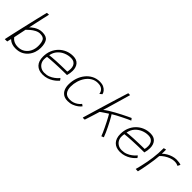

<svg xmlns="http://www.w3.org/2000/svg" viewBox="184 -1791 2875 2875"><g transform="rotate(45 1622.0 -353.0)"><path d="M53.5 11Q57 -6.5 66.2 -48.8Q75.5 -91 88.5 -149.5Q101.5 -208 117 -275Q132.5 -342 148.2 -409.8Q164 -477.5 178.2 -538.2Q192.5 -599 203.8 -645Q215 -691 221 -713.5Q228 -714.5 241.5 -715.2Q255 -716 263 -716Q253.5 -675 240.8 -618.2Q228 -561.5 214.2 -497.8Q200.5 -434 187 -372Q191.5 -377.5 208 -392Q224.5 -406.5 250 -422.5Q275.5 -438.5 308.2 -450Q341 -461.5 378.5 -461.5Q466 -461.5 497 -414Q528 -366.5 528 -279Q528 -229.5 511.8 -180.8Q495.5 -132 462.8 -91.8Q430 -51.5 380.8 -27.2Q331.5 -3 266 -3Q224.5 -3 195 -12.5Q165.5 -22 146.8 -34.8Q128 -47.5 119.5 -56.5Q116 -42 111.2 -22Q106.5 -2 104 9.5Q98.5 10 80.2 10.5Q62 11 53.5 11ZM132.5 -109.5Q138 -100.5 154.5 -85Q171 -69.5 200.8 -56.8Q230.5 -44 274 -44Q338 -44 384.5 -75Q431 -106 456 -158.2Q481 -210.5 481 -273Q481 -347 460 -384.5Q439 -422 370.5 -422Q332.5 -422 294.8 -402.2Q257 -382.5 225.2 -355.8Q193.5 -329 173.5 -308Q172.5 -301.5 168.2 -281.2Q164 -261 158.5 -234.5Q153 -208 147.5 -181.5Q142 -155 138 -135.2Q134 -115.5 132.5 -109.5Z M1078 -133Q1068.5 -122 1047.5 -102.2Q1026.5 -82.5 994.8 -62.2Q963 -42 920.8 -27.8Q878.5 -13.5 826.5 -13.5Q740 -13.5 691.2 -64Q642.5 -114.5 642.5 -209.5Q642.5 -281 666.8 -340.5Q691 -400 734 -443.5Q777 -487 834 -511Q891 -535 957 -535Q1033 -535 1070.8 -490.8Q1108.5 -446.5 1108.5 -373Q1108.5 -348 1104.5 -322.8Q1100.5 -297.5 1092.5 -267.5Q1089 -267.5 1071.8 -267.2Q1054.5 -267 1028.5 -266.8Q1002.5 -266.5 972.8 -265.8Q943 -265 914.5 -264Q878.5 -263 833.5 -260.5Q788.5 -258 748.5 -255Q708.5 -252 688 -249Q682.5 -225.5 682.5 -190.5Q682.5 -152.5 700.5 -120.8Q718.5 -89 751.5 -69.8Q784.5 -50.5 829.5 -50.5Q880 -50.5 920.5 -67Q961 -83.5 990.2 -105.8Q1019.5 -128 1035.8 -146Q1052 -164 1054 -166.5Q1056.5 -164 1060.2 -159.8Q1064 -155.5 1068 -150.5Q1072 -145.5 1074.8 -141Q1077.5 -136.5 1078 -133ZM694 -289Q711 -292 746.8 -295Q782.5 -298 830 -300.8Q877.5 -303.5 929 -304.5Q959.5 -305.5 988.2 -306Q1017 -306.5 1036.8 -307Q1056.5 -307.5 1059 -307.5Q1063 -321 1065 -339.5Q1067 -358 1067 -375.5Q1067 -405 1056.5 -431.8Q1046 -458.5 1020.8 -475.2Q995.5 -492 951 -492Q896.5 -492 841.8 -469.5Q787 -447 746.8 -402Q706.5 -357 694 -289Z M1588.5 -101.5Q1573 -79 1541.5 -55Q1510 -31 1467.2 -14.5Q1424.5 2 1374 2Q1317 2 1280 -22.2Q1243 -46.5 1225.2 -88.8Q1207.5 -131 1207.5 -185Q1207.5 -257.5 1229.2 -322.8Q1251 -388 1291.5 -438.5Q1332 -489 1388.2 -518Q1444.5 -547 1514 -547Q1560 -547 1593.5 -530.8Q1627 -514.5 1646.8 -489.8Q1666.5 -465 1670.5 -440L1634.5 -410.5Q1634 -418 1629.2 -434.2Q1624.5 -450.5 1611.8 -468.5Q1599 -486.5 1573.5 -499Q1548 -511.5 1505 -511.5Q1447 -511.5 1400.2 -483.8Q1353.5 -456 1320.5 -409Q1287.5 -362 1270 -303.8Q1252.5 -245.5 1252.5 -184Q1252.5 -119 1282.5 -77.8Q1312.5 -36.5 1383.5 -36.5Q1422 -36.5 1453 -47.5Q1484 -58.5 1506.2 -74Q1528.5 -89.5 1541.8 -103.5Q1555 -117.5 1558 -123Z M2104 17Q2096 -5.5 2080.8 -39.8Q2065.5 -74 2046.8 -113.2Q2028 -152.5 2008.8 -190.2Q1989.5 -228 1973.2 -258Q1957 -288 1947 -303.5Q1937.5 -297.5 1919.8 -286Q1902 -274.5 1882.8 -261.5Q1863.5 -248.5 1848.2 -238Q1833 -227.5 1828 -223Q1821.5 -201.5 1810.5 -165.8Q1799.5 -130 1787.5 -92.2Q1775.5 -54.5 1765.8 -24.5Q1756 5.5 1752.5 16Q1749 16.5 1743.8 17.2Q1738.5 18 1732 18Q1727 18 1721 17.2Q1715 16.5 1709.5 15.5Q1714 1 1725.8 -39Q1737.5 -79 1754.5 -136Q1771.5 -193 1791.5 -260Q1811.5 -327 1832.5 -396Q1853.5 -465 1872.8 -528.8Q1892 -592.5 1908 -643.2Q1924 -694 1933.5 -724Q1936.5 -724 1942.2 -724Q1948 -724 1954.5 -724Q1960.5 -724 1965.8 -723.8Q1971 -723.5 1973 -723Q1958.5 -672.5 1940.8 -610.8Q1923 -549 1904.8 -486.5Q1886.5 -424 1870.8 -370Q1855 -316 1844.5 -281Q1869 -302.5 1909.2 -328Q1949.5 -353.5 1996.5 -379.5Q2043.5 -405.5 2089.8 -429Q2136 -452.5 2173.5 -470.5Q2211 -488.5 2231.5 -497.5Q2235 -493.5 2240 -487Q2245 -480.5 2249.5 -474.5Q2254 -468.5 2255.5 -466Q2239 -459.5 2203 -442.5Q2167 -425.5 2124 -404.2Q2081 -383 2041.8 -361.8Q2002.5 -340.5 1979 -325.5Q1985.5 -317.5 2000.2 -292.2Q2015 -267 2034 -231.2Q2053 -195.5 2073.2 -154.5Q2093.5 -113.5 2111.5 -73Q2129.5 -32.5 2141.5 1Q2140 2 2135.2 4Q2130.5 6 2124.5 8.5Q2118.5 11 2113 13.2Q2107.5 15.5 2104 17Z M2716 -133Q2706.5 -122 2685.5 -102.2Q2664.5 -82.5 2632.8 -62.2Q2601 -42 2558.8 -27.8Q2516.5 -13.5 2464.5 -13.5Q2378 -13.5 2329.2 -64Q2280.5 -114.5 2280.5 -209.5Q2280.5 -281 2304.8 -340.5Q2329 -400 2372 -443.5Q2415 -487 2472 -511Q2529 -535 2595 -535Q2671 -535 2708.8 -490.8Q2746.5 -446.5 2746.5 -373Q2746.5 -348 2742.5 -322.8Q2738.5 -297.5 2730.5 -267.5Q2727 -267.5 2709.8 -267.2Q2692.5 -267 2666.5 -266.8Q2640.5 -266.5 2610.8 -265.8Q2581 -265 2552.5 -264Q2516.5 -263 2471.5 -260.5Q2426.5 -258 2386.5 -255Q2346.5 -252 2326 -249Q2320.5 -225.5 2320.5 -190.5Q2320.5 -152.5 2338.5 -120.8Q2356.5 -89 2389.5 -69.8Q2422.5 -50.5 2467.5 -50.5Q2518 -50.5 2558.5 -67Q2599 -83.5 2628.2 -105.8Q2657.5 -128 2673.8 -146Q2690 -164 2692 -166.5Q2694.5 -164 2698.2 -159.8Q2702 -155.5 2706 -150.5Q2710 -145.5 2712.8 -141Q2715.5 -136.5 2716 -133ZM2332 -289Q2349 -292 2384.8 -295Q2420.5 -298 2468 -300.8Q2515.5 -303.5 2567 -304.5Q2597.5 -305.5 2626.2 -306Q2655 -306.5 2674.8 -307Q2694.5 -307.5 2697 -307.5Q2701 -321 2703 -339.5Q2705 -358 2705 -375.5Q2705 -405 2694.5 -431.8Q2684 -458.5 2658.8 -475.2Q2633.5 -492 2589 -492Q2534.5 -492 2479.8 -469.5Q2425 -447 2384.8 -402Q2344.5 -357 2332 -289Z M2930 -438.5Q2956.5 -466 2993.2 -487.5Q3030 -509 3070.8 -521.2Q3111.5 -533.5 3148 -533.5Q3176 -533.5 3203.5 -529.2Q3231 -525 3244.5 -518L3224 -476Q3213 -481.5 3194.5 -487.5Q3176 -493.5 3143.5 -493.5Q3107.5 -493.5 3067 -478.8Q3026.5 -464 2989.5 -439.8Q2952.5 -415.5 2927 -386.5Q2924.5 -345.5 2916.8 -290Q2909 -234.5 2899 -177.2Q2889 -120 2879.2 -72.2Q2869.5 -24.5 2862.5 1Q2855 1 2839.2 0.5Q2823.5 0 2814.5 -1Q2828 -52 2839.8 -102Q2851.5 -152 2860.8 -202Q2870 -252 2876.8 -303.2Q2883.5 -354.5 2887 -407.5Q2890.5 -460.5 2890.5 -517Q2894 -518.5 2901.8 -520.8Q2909.5 -523 2918 -525Q2926.5 -527 2931 -527Q2931 -508 2931 -481Q2931 -454 2930 -438.5Z"/></g></svg>

Font: Grandstander Thin
Style: Italic
Weight: 100
Italic angle: -15°
Designer: Tyler Finck
Foundry: Etcetera Type Co
Version: Version 1.200